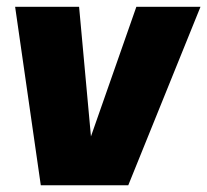

<svg xmlns="http://www.w3.org/2000/svg" viewBox="-20 -550 615 570"><path d="M101.1 0 24.9 -529.8H214.8L250 -145L384.8 -529.8H575.2L360.8 0Z"/></svg>

Font: Cooper Hewitt
Style: Heavy Italic
Weight: 714
Designer: Village Type and Design LLC
Foundry: Cooper Hewitt Smithsonian Design Museum
Version: 1.000